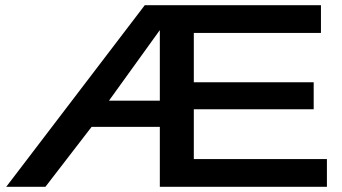

<svg xmlns="http://www.w3.org/2000/svg" viewBox="-20 -720 1318 740"><path d="M4 0 538 -700H1217V-593H727V-403H1189V-299H727V-107H1240V0H596V-231H333L155 0ZM400 -332H596V-604Z"/></svg>

Font: Georama Extended Medium
Style: Regular
Weight: 500
Width: 7
Designer: Jean-Baptiste Levee
Foundry: Production Type
Version: Version 1.000